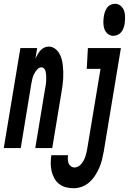

<svg xmlns="http://www.w3.org/2000/svg" viewBox="-63 -785 683 1018"><path d="M-43 0 45 -530H134L125 -475Q131 -487 137 -497.5Q143 -508 151.5 -517.5Q160 -527 171.5 -532.5Q183 -538 195 -538Q212 -538 226.5 -528.5Q241 -519 250 -504Q259 -489 263.5 -473Q268 -457 270 -439.5Q272 -422 272.5 -404Q273 -386 272 -368Q271 -350 268.5 -332Q266 -314 263 -296L214 0H124L176 -314Q178 -322 179 -330Q180 -338 181 -346Q182 -354 182 -362Q182 -370 182 -378Q182 -386 181 -394Q180 -402 178 -409Q176 -416 170.5 -422Q165 -428 157 -428Q144 -428 134 -416.5Q124 -405 118 -393Q112 -381 108.5 -367.5Q105 -354 103 -341L47 0ZM538 -595Q521 -595 508 -606Q495 -617 490 -632.5Q485 -648 485 -665.5Q485 -683 488 -701Q490 -712 494 -723.5Q498 -735 505.5 -745Q513 -755 524.5 -760Q536 -765 547 -765Q564 -765 577 -754Q590 -743 595 -727.5Q600 -712 600 -694.5Q600 -677 598 -659Q596 -648 592 -636.5Q588 -625 580 -615Q572 -605 560.5 -600Q549 -595 538 -595ZM327 213Q305 213 285 207.5Q265 202 249.5 189.5Q234 177 224.5 159.5Q215 142 210.5 122Q206 102 206 80.5Q206 59 209 38H298Q296 49 296.5 60Q297 71 300.5 80.5Q304 90 313 96.5Q322 103 333 103Q343 103 353 97Q363 91 370 82Q377 73 382 63Q387 53 390.5 42.5Q394 32 396 21.5Q398 11 400 1L470 -420H397L403 -530H578L487 19Q483 41 477.5 63Q472 85 463 105.5Q454 126 441 146Q428 166 410.5 181.5Q393 197 371 205Q349 213 327 213Z"/></svg>

Font: Iosevka Curly XBdExObl
Style: Regular
Weight: 800
Width: 7
Italic angle: -9°
Monospace: yes
Designer: Belleve Invis
Foundry: Belleve Invis
Version: Version 11.1.0; ttfautohint (v1.8.3)